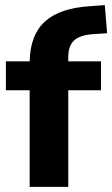

<svg xmlns="http://www.w3.org/2000/svg" viewBox="-20 -731 439 751"><path d="M96 0V-378H3V-491H96Q98 -595 156.5 -647.5Q215 -700 335 -707L390 -711L399 -601L352 -598Q294 -595 270.5 -573.5Q247 -552 247 -508V-491H375V-378H247V0Z"/></svg>

Font: Nunito Sans ExtraBold
Style: Regular
Weight: 800
Designer: Vernon Adams
Foundry: Vernon Adams
Version: Version 3.101; ttfautohint (v1.8.4.7-5d5b);gftools[0.9.27]